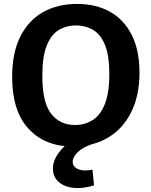

<svg xmlns="http://www.w3.org/2000/svg" viewBox="-20 -736 772 980"><path d="M352 12Q210 12 126 -78.5Q42 -169 42 -343Q42 -467 84 -550Q126 -633 200.5 -674.5Q275 -716 373 -716Q470 -716 541.5 -676Q613 -636 652.5 -557.5Q692 -479 692 -365Q692 -248 649.5 -163Q607 -78 530.5 -33Q454 12 352 12ZM363 -98Q412 -98 452 -122.5Q492 -147 515 -204.5Q538 -262 538 -359Q538 -449 517 -503.5Q496 -558 457.5 -582Q419 -606 367 -606Q317 -606 278.5 -582Q240 -558 218 -502Q196 -446 196 -348Q196 -214 240.5 -156Q285 -98 363 -98ZM377 224Q321 224 285.5 197.5Q250 171 250 124Q250 75 295.5 24.5Q341 -26 436 -52L449 0Q402 16 376.5 41Q351 66 351 90Q351 111 369.5 122.5Q388 134 416 134Q425 134 433.5 133Q442 132 452 130L460 210Q415 224 377 224Z"/></svg>

Font: Bitter
Style: Bold
Weight: 700
Designer: Sol Matas, and Bitter project Authors
Foundry: Sol Matas
Version: Version 2.001